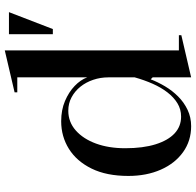

<svg xmlns="http://www.w3.org/2000/svg" viewBox="-28 -756 800 783"><g transform="rotate(-90 371.5 -365.0)"><path d="M557 -745V-35H619V-25L447 15V-142L439 -150Q428 -121 410.5 -91.5Q393 -62 369 -38Q345 -14 314.5 0.5Q284 15 248 15Q188 15 142 -18Q96 -51 70.5 -109Q45 -167 45 -241Q45 -330 75 -391Q105 -452 155.5 -483.5Q206 -515 268 -515Q314 -515 350.5 -499.5Q387 -484 412 -460Q437 -436 447 -409V-694H386V-705ZM311 -486Q265 -486 230.5 -455.5Q196 -425 177 -373Q158 -321 158 -254Q158 -181 174 -130Q190 -79 218.5 -52.5Q247 -26 287 -26Q317 -26 341.5 -41Q366 -56 386 -82Q406 -108 421 -142Q436 -176 447 -215V-323Q447 -355 437 -384.5Q427 -414 409 -436.5Q391 -459 366 -472.5Q341 -486 311 -486ZM623 -549V-728H713L644 -549Z"/></g></svg>

Font: Kalnia
Style: Regular
Weight: 400
Designer: Frida Medrano
Foundry: Frida Medrano
Version: Version 1.105